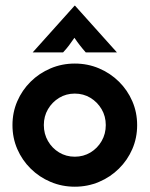

<svg xmlns="http://www.w3.org/2000/svg" viewBox="-20 -660 540 693"><path d="M250 13.9Q203.5 13.9 162.5 -3.5Q121.5 -20.8 90.7 -51.4Q59.8 -81.9 42.4 -122Q25 -162.2 25 -208.3Q25 -254.5 42.4 -294.6Q59.8 -334.8 90.7 -365.3Q121.5 -395.8 162.5 -413.2Q203.5 -430.6 250 -430.6Q296.5 -430.6 337.5 -413.2Q378.5 -395.8 409.3 -365.3Q440.2 -334.8 457.6 -294.6Q475 -254.5 475 -208.3Q475 -162.2 457.6 -122Q440.2 -81.9 409.3 -51.4Q378.5 -20.8 337.5 -3.5Q296.5 13.9 250 13.9ZM250 -94.4Q281.2 -94.4 306.6 -109.7Q331.9 -125 346.9 -151Q361.8 -176.9 361.8 -208.6Q361.8 -240.3 346.7 -265.9Q331.7 -291.5 306.4 -306.9Q281.1 -322.2 249.9 -322.2Q218.8 -322.2 193.5 -306.9Q168.3 -291.5 153.2 -265.9Q138.2 -240.3 138.2 -208.6Q138.2 -176.9 153.1 -151Q168.1 -125 193.4 -109.7Q218.7 -94.4 250 -94.4ZM97.9 -470.8 249.3 -639.6H250.7L402.1 -470.8H289.6Q278.5 -483.3 268.8 -495.8Q259 -508.3 248.6 -523.6Q238.2 -508.3 228.8 -495.8Q219.4 -483.3 207.6 -470.8Z"/></svg>

Font: Afacad Flux
Style: Regular
Weight: 400
Designer: Kristian Moeller
Foundry: Dicotype
Version: Version 1.100